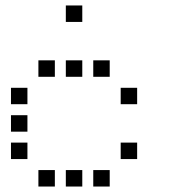

<svg xmlns="http://www.w3.org/2000/svg" viewBox="-20 -700 640 700"><path d="M221 -680Q220 -680 220 -680Q220 -680 220 -679V-621Q220 -620 220 -620Q220 -620 221 -620H279Q280 -620 280 -620Q280 -620 280 -621V-679Q280 -680 280 -680Q280 -680 279 -680ZM121 -480Q120 -480 120 -480Q120 -480 120 -479V-421Q120 -420 120 -420Q120 -420 121 -420H179Q180 -420 180 -420Q180 -420 180 -421V-479Q180 -480 180 -480Q180 -480 179 -480ZM221 -480Q220 -480 220 -480Q220 -480 220 -479V-421Q220 -420 220 -420Q220 -420 221 -420H279Q280 -420 280 -420Q280 -420 280 -421V-479Q280 -480 280 -480Q280 -480 279 -480ZM321 -480Q320 -480 320 -480Q320 -480 320 -479V-421Q320 -420 320 -420Q320 -420 321 -420H379Q380 -420 380 -420Q380 -420 380 -421V-479Q380 -480 380 -480Q380 -480 379 -480ZM21 -380Q20 -380 20 -380Q20 -380 20 -379V-321Q20 -320 20 -320Q20 -320 21 -320H79Q80 -320 80 -320Q80 -320 80 -321V-379Q80 -380 80 -380Q80 -380 79 -380ZM421 -380Q420 -380 420 -380Q420 -380 420 -379V-321Q420 -320 420 -320Q420 -320 421 -320H479Q480 -320 480 -320Q480 -320 480 -321V-379Q480 -380 480 -380Q480 -380 479 -380ZM21 -280Q20 -280 20 -280Q20 -280 20 -279V-221Q20 -220 20 -220Q20 -220 21 -220H79Q80 -220 80 -220Q80 -220 80 -221V-279Q80 -280 80 -280Q80 -280 79 -280ZM21 -180Q20 -180 20 -180Q20 -180 20 -179V-121Q20 -120 20 -120Q20 -120 21 -120H79Q80 -120 80 -120Q80 -120 80 -121V-179Q80 -180 80 -180Q80 -180 79 -180ZM421 -180Q420 -180 420 -180Q420 -180 420 -179V-121Q420 -120 420 -120Q420 -120 421 -120H479Q480 -120 480 -120Q480 -120 480 -121V-179Q480 -180 480 -180Q480 -180 479 -180ZM121 -80Q120 -80 120 -80Q120 -80 120 -79V-21Q120 -20 120 -20Q120 -20 121 -20H179Q180 -20 180 -20Q180 -20 180 -21V-79Q180 -80 180 -80Q180 -80 179 -80ZM221 -80Q220 -80 220 -80Q220 -80 220 -79V-21Q220 -20 220 -20Q220 -20 221 -20H279Q280 -20 280 -20Q280 -20 280 -21V-79Q280 -80 280 -80Q280 -80 279 -80ZM321 -80Q320 -80 320 -80Q320 -80 320 -79V-21Q320 -20 320 -20Q320 -20 321 -20H379Q380 -20 380 -20Q380 -20 380 -21V-79Q380 -80 380 -80Q380 -80 379 -80Z"/></svg>

Font: Doto Medium
Style: Regular
Weight: 500
Monospace: yes
Version: Version 1.000